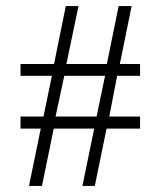

<svg xmlns="http://www.w3.org/2000/svg" viewBox="-20 -599 553 636"><path d="M444 -173H333L294 17H253L292 -173H158L119 17H76L115 -173H48V-213H124L152 -348H48V-387H159L198 -579H240L200 -387H334L373 -579H416L377 -387H444V-348H368L342 -213H444ZM328 -348H193L164 -213H300Z"/></svg>

Font: Ekushey Shimanto
Style: Bold
Weight: 400
Designer: Al Mamun Sumon
Foundry: Al Mamun Sumon
Version: Version 1.0